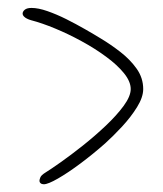

<svg xmlns="http://www.w3.org/2000/svg" viewBox="-20 -571 411 484"><path d="M90.5 -106.5Q85.5 -106.5 82.5 -109Q79.5 -111.5 79.5 -115.5Q79.5 -118.5 81.8 -124Q84 -129.5 94.5 -136Q107.5 -144 133 -162Q158.5 -180 188.8 -204Q219 -228 246.5 -254Q274 -280 291.8 -304.2Q309.5 -328.5 309.5 -346.5Q309.5 -365.5 292.5 -386.5Q275.5 -407.5 247.2 -428.2Q219 -449 185.5 -467.2Q152 -485.5 118.8 -499.2Q85.5 -513 58.5 -520Q53 -521.5 48 -524Q43 -526.5 40 -529.8Q37 -533 37 -536.5Q37 -542 42.5 -546.5Q48 -551 59.5 -551Q76.5 -551 99.5 -543Q122.5 -535 147 -522.8Q171.5 -510.5 194.2 -497.5Q217 -484.5 234 -474Q259 -459 283.5 -440Q308 -421 324.5 -397.8Q341 -374.5 341 -346.5Q341 -326 325.5 -301Q310 -276 287.8 -252Q265.5 -228 245 -209.5Q215 -183 183.2 -159.2Q151.5 -135.5 126.2 -121Q101 -106.5 90.5 -106.5Z"/></svg>

Font: Gluten Thin Thin
Style: Regular
Weight: 250
Version: Version 1.300